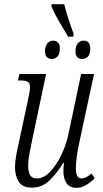

<svg xmlns="http://www.w3.org/2000/svg" viewBox="-20 -891 494 921"><path d="M307 -715Q284 -753 263 -788.5Q242 -824 226 -862L229 -871H288Q295 -841 308 -801Q321 -761 334 -726L331 -715ZM230 -608Q196 -608 196 -646Q196 -668 206.5 -682Q217 -696 235 -696Q249 -696 258 -687Q267 -678 267 -659Q267 -630 255 -619Q243 -608 230 -608ZM375 -608Q342 -608 342 -646Q342 -668 352.5 -682Q363 -696 380 -696Q413 -696 413 -659Q413 -630 401 -619Q389 -608 375 -608ZM347 10Q314 10 299 -12.5Q284 -35 284 -72Q284 -87 287 -109H283Q252 -59 217 -25Q182 9 133 9Q88 9 70 -19Q52 -47 52 -89Q52 -112 57.5 -144Q63 -176 70 -205L113 -406Q118 -429 121 -446Q124 -463 124 -474Q124 -491 114 -498Q104 -505 76 -505H66L73 -536H201L134 -218Q127 -186 121 -153Q115 -120 115 -97Q115 -69 124 -52Q133 -35 158 -35Q189 -35 219.5 -66.5Q250 -98 273.5 -146.5Q297 -195 308 -246L369 -536H431L358 -196Q352 -166 348 -138Q344 -110 344 -86Q344 -57 351 -46Q358 -35 370 -35Q392 -35 419 -59L434 -36Q417 -18 394 -4Q371 10 347 10Z"/></svg>

Font: Noto Serif ExtraCondensed Light
Style: Italic
Weight: 300
Width: 2
Italic angle: -12°
Designer: Monotype Design Team
Foundry: Monotype Imaging Inc.
Version: Version 2.014; ttfautohint (v1.8.4.7-5d5b)